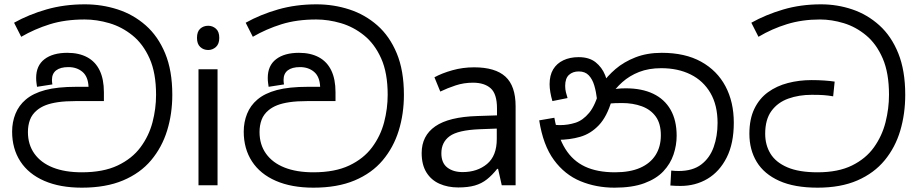

<svg xmlns="http://www.w3.org/2000/svg" viewBox="-20 -856 4238 887"><path d="M358 11Q257 11 184.5 -20.5Q112 -52 74 -110.5Q36 -169 36 -248Q36 -292 51.5 -330.5Q67 -369 99 -396Q133 -425 189 -440Q245 -455 333 -455H389Q387 -502 361 -524Q335 -546 296 -546Q259 -546 239.5 -531Q220 -516 220 -487Q220 -482 220.5 -476.5Q221 -471 222 -466L151 -455Q150 -463 148.5 -473Q147 -483 147 -496Q147 -553 185.5 -582.5Q224 -612 291 -612Q345 -612 383 -591.5Q421 -571 440.5 -530.5Q460 -490 460 -430V-389H330Q282 -389 248 -384Q214 -379 191 -370Q168 -361 151 -347Q128 -328 118.5 -302.5Q109 -277 109 -246Q109 -188 139 -146Q169 -104 224.5 -82Q280 -60 358 -60Q457 -60 523.5 -91.5Q590 -123 629 -175.5Q668 -228 684.5 -291Q701 -354 701 -418Q701 -519 671 -586Q641 -653 592 -692.5Q543 -732 485 -749Q427 -766 371 -766Q281 -766 210.5 -744Q140 -722 78 -686L45 -751Q113 -789 195 -812.5Q277 -836 372 -836Q451 -836 523.5 -812.5Q596 -789 653 -739Q710 -689 743 -609.5Q776 -530 776 -418Q776 -330 752 -252.5Q728 -175 678 -115.5Q628 -56 548.5 -22.5Q469 11 358 11Z M985 -536V0H897V-536ZM942 -737Q962 -737 977.5 -723.5Q993 -710 993 -681Q993 -653 977.5 -639Q962 -625 942 -625Q920 -625 905 -639Q890 -653 890 -681Q890 -710 905 -723.5Q920 -737 942 -737Z M1428 11Q1327 11 1254.5 -20.5Q1182 -52 1144 -110.5Q1106 -169 1106 -248Q1106 -292 1121.5 -330.5Q1137 -369 1169 -396Q1203 -425 1259 -440Q1315 -455 1403 -455H1459Q1457 -502 1431 -524Q1405 -546 1366 -546Q1329 -546 1309.5 -531Q1290 -516 1290 -487Q1290 -482 1290.5 -476.5Q1291 -471 1292 -466L1221 -455Q1220 -463 1218.5 -473Q1217 -483 1217 -496Q1217 -553 1255.5 -582.5Q1294 -612 1361 -612Q1415 -612 1453 -591.5Q1491 -571 1510.5 -530.5Q1530 -490 1530 -430V-389H1400Q1352 -389 1318 -384Q1284 -379 1261 -370Q1238 -361 1221 -347Q1198 -328 1188.5 -302.5Q1179 -277 1179 -246Q1179 -188 1209 -146Q1239 -104 1294.5 -82Q1350 -60 1428 -60Q1527 -60 1593.5 -91.5Q1660 -123 1699 -175.5Q1738 -228 1754.5 -291Q1771 -354 1771 -418Q1771 -519 1741 -586Q1711 -653 1662 -692.5Q1613 -732 1555 -749Q1497 -766 1441 -766Q1351 -766 1280.5 -744Q1210 -722 1148 -686L1115 -751Q1183 -789 1265 -812.5Q1347 -836 1442 -836Q1521 -836 1593.5 -812.5Q1666 -789 1723 -739Q1780 -689 1813 -609.5Q1846 -530 1846 -418Q1846 -330 1822 -252.5Q1798 -175 1748 -115.5Q1698 -56 1618.5 -22.5Q1539 11 1428 11Z M2170 -545Q2268 -545 2315 -502Q2362 -459 2362 -365V0H2298L2281 -76H2277Q2254 -47 2229.5 -27.5Q2205 -8 2173.5 1Q2142 10 2097 10Q2049 10 2010.5 -7Q1972 -24 1950 -59.5Q1928 -95 1928 -149Q1928 -229 1991 -272.5Q2054 -316 2185 -320L2276 -323V-355Q2276 -422 2247 -448Q2218 -474 2165 -474Q2123 -474 2085 -461.5Q2047 -449 2014 -433L1987 -499Q2022 -518 2070 -531.5Q2118 -545 2170 -545ZM2196 -259Q2096 -255 2057.5 -227Q2019 -199 2019 -148Q2019 -103 2046.5 -82Q2074 -61 2117 -61Q2185 -61 2230 -98.5Q2275 -136 2275 -214V-262Z M2819 11Q2734 11 2661.5 -19Q2589 -49 2539 -117Q2489 -185 2471 -300L2541 -312Q2557 -224 2591.5 -168.5Q2626 -113 2682.5 -86.5Q2739 -60 2821 -60Q2890 -60 2937 -80.5Q2984 -101 3008.5 -139.5Q3033 -178 3033 -231Q3033 -285 3009.5 -317.5Q2986 -350 2945 -365Q2904 -380 2853 -380Q2819 -380 2793 -377.5Q2767 -375 2741 -368L2746 -420Q2765 -429 2795 -438.5Q2825 -448 2871 -448Q2945 -448 2997.5 -423Q3050 -398 3078 -349Q3106 -300 3106 -229Q3106 -185 3091.5 -142Q3077 -99 3044.5 -64.5Q3012 -30 2956.5 -9.5Q2901 11 2819 11ZM3124 3Q3111 3 3100.5 2.5Q3090 2 3077 1L3081 -68Q3087 -67 3098.5 -66.5Q3110 -66 3115 -66Q3180 -66 3219.5 -96Q3259 -126 3277 -176.5Q3295 -227 3295 -288Q3295 -370 3262 -426.5Q3229 -483 3170.5 -512Q3112 -541 3035 -541Q2977 -541 2932.5 -523.5Q2888 -506 2855 -476.5Q2822 -447 2798 -410L2806 -392Q2784 -317 2746.5 -277.5Q2709 -238 2660.5 -224Q2612 -210 2556 -210Q2546 -210 2530.5 -212.5Q2515 -215 2503 -221L2504 -286Q2518 -282 2536.5 -280Q2555 -278 2567 -278Q2604 -278 2638.5 -289Q2673 -300 2702 -335Q2731 -370 2750 -443L2760 -467Q2785 -504 2823.5 -537Q2862 -570 2915.5 -591Q2969 -612 3037 -612Q3145 -612 3219 -571Q3293 -530 3331.5 -457.5Q3370 -385 3370 -289Q3370 -193 3337 -128Q3304 -63 3248.5 -30Q3193 3 3124 3ZM2653 -592Q2702 -592 2731.5 -568.5Q2761 -545 2775.5 -509Q2790 -473 2793 -434L2738 -398Q2734 -432 2725.5 -461Q2717 -490 2700 -508Q2683 -526 2654 -526Q2626 -526 2608.5 -510Q2591 -494 2591 -459Q2591 -443 2594.5 -429.5Q2598 -416 2602 -403L2532 -389Q2526 -409 2522.5 -429.5Q2519 -450 2519 -467Q2519 -508 2535.5 -535.5Q2552 -563 2582.5 -577.5Q2613 -592 2653 -592Z M3757 11Q3650 11 3580 -20.5Q3510 -52 3476 -108Q3442 -164 3442 -238Q3442 -306 3465 -353.5Q3488 -401 3528 -430Q3568 -459 3620 -472.5Q3672 -486 3729 -486Q3761 -486 3789 -484Q3817 -482 3836 -479L3829 -411Q3806 -415 3785.5 -416.5Q3765 -418 3730 -418Q3671 -418 3622 -400.5Q3573 -383 3544 -343.5Q3515 -304 3515 -238Q3515 -186 3539.5 -146Q3564 -106 3617.5 -83Q3671 -60 3757 -60Q3852 -60 3916 -91.5Q3980 -123 4017.5 -175.5Q4055 -228 4071 -291.5Q4087 -355 4087 -418Q4087 -519 4058 -586Q4029 -653 3981.5 -692.5Q3934 -732 3878 -749Q3822 -766 3768 -766Q3686 -766 3616 -744.5Q3546 -723 3484 -686L3451 -751Q3517 -788 3598 -812Q3679 -836 3773 -836Q3848 -836 3917.5 -812.5Q3987 -789 4042.5 -739Q4098 -689 4130 -609.5Q4162 -530 4162 -418Q4162 -330 4139 -252.5Q4116 -175 4067 -115.5Q4018 -56 3941 -22.5Q3864 11 3757 11Z"/></svg>

Font: lsinhala15
Style: Book
Weight: 400
Designer: Jelle Bosma - Monotype Design Team
Foundry: Monotype Imaging Inc.
Version: Version 2.003